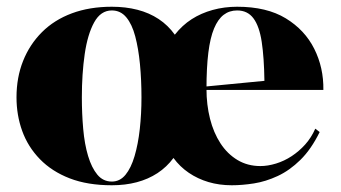

<svg xmlns="http://www.w3.org/2000/svg" viewBox="-20 -535 1012 570"><path d="M312 15Q240 15 187 -5.5Q134 -26 98.5 -62.5Q63 -99 46 -146Q29 -193 29 -246Q29 -305 48.5 -354Q68 -403 104.5 -439.5Q141 -476 193.5 -495.5Q246 -515 312 -515Q353 -515 388 -506Q423 -497 451 -478.5Q479 -460 499 -432Q521 -460 549 -478Q577 -496 611.5 -505.5Q646 -515 684 -515Q772 -515 828.5 -480.5Q885 -446 913 -390Q941 -334 940 -268H589V-278L765 -295Q764 -364 757 -410.5Q750 -457 732.5 -480.5Q715 -504 684 -504Q661 -504 644 -491Q627 -478 615.5 -450.5Q604 -423 598.5 -378.5Q593 -334 593 -271Q593 -224 603.5 -182.5Q614 -141 634.5 -109.5Q655 -78 685 -60Q715 -42 753 -42Q775 -42 799.5 -49.5Q824 -57 846 -71.5Q868 -86 886 -106Q904 -126 916 -153L929 -143Q904 -92 872 -60.5Q840 -29 804.5 -12.5Q769 4 734 9.5Q699 15 668 15Q631 15 599 5.5Q567 -4 540.5 -22Q514 -40 495 -66Q475 -39 447.5 -21Q420 -3 386 6Q352 15 312 15ZM312 4Q336 4 352.5 -16Q369 -36 379.5 -71.5Q390 -107 395 -152Q400 -197 400 -246Q400 -298 395.5 -344.5Q391 -391 381.5 -427Q372 -463 355 -483.5Q338 -504 312 -504Q279 -504 259.5 -468.5Q240 -433 231.5 -374.5Q223 -316 223 -246Q223 -198 227 -152.5Q231 -107 241.5 -72Q252 -37 269 -16.5Q286 4 312 4Z"/></svg>

Font: Kalnia SemiBold
Style: Regular
Weight: 600
Designer: Frida Medrano
Foundry: Frida Medrano
Version: Version 1.105